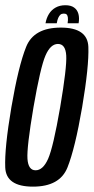

<svg xmlns="http://www.w3.org/2000/svg" viewBox="-24 -710 358 734"><path d="M102 3.5Q204.5 3.5 233.8 -69.5Q263 -142.5 290 -300Q316.5 -457 313.8 -530.8Q311 -604.5 208.5 -604.5Q105.5 -604.5 76 -531Q46.5 -457.5 19.5 -300Q-7 -143.5 -4 -70Q-1 3.5 102 3.5ZM112 -59Q84 -59 81 -102.8Q78 -146.5 104 -300Q130.5 -453 149.8 -497.5Q169 -542 197.5 -542Q226.5 -542 229.2 -497.8Q232 -453.5 206 -300Q179.5 -147 160 -103Q140.5 -59 112 -59ZM226 -690Q204.5 -690 188.8 -681.2Q173 -672.5 163.2 -656.8Q153.5 -641 150 -621H193Q195 -634 198.8 -642Q202.5 -650 207.2 -654Q212 -658 220 -658Q227.5 -658 231 -654.5Q234.5 -651 235.5 -642.8Q236.5 -634.5 234.5 -621H276.5Q280 -641 275.8 -656.8Q271.5 -672.5 259.2 -681.2Q247 -690 226 -690Z"/></svg>

Font: Anybody ExtraCondensed
Style: Italic
Weight: 400
Width: 2
Italic angle: -10°
Version: Version 1.113;gftools[0.9.25]